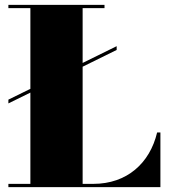

<svg xmlns="http://www.w3.org/2000/svg" viewBox="-20 -770 700 790"><path d="M14.5 -360V-344.5L105 -389V-13.5H14.5V0H640V-225H626.5C596.5 -98 501.5 -13.5 364.5 -13.5H320V-495.5L460 -564.5V-580L320 -511V-736.5H410V-750H14.5V-736.5H105V-404.5Z"/></svg>

Font: Bodoni* 16pt Fatface
Style: Regular
Weight: 900
Version: Version 2.3